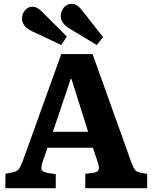

<svg xmlns="http://www.w3.org/2000/svg" viewBox="-20 -982 796 1002"><path d="M8 0V-75L48 -83Q67 -87 76.5 -98Q86 -109 97 -137L300 -700H463L666 -133Q677 -105 685 -95Q693 -85 713 -81L748 -74V0H425V-75L472 -81Q490 -84 494.5 -96Q499 -108 491 -132L465 -211H228L202 -136Q195 -115 196.5 -100Q198 -85 227 -80L271 -73V0ZM256 -294H440L353 -570H349ZM485 -747 346 -831Q321 -846 309 -862Q297 -878 297 -900Q297 -921 312.5 -941.5Q328 -962 355 -962Q367 -962 379.5 -955Q392 -948 406 -931L518 -788ZM300 -747 147 -819Q95 -843 95 -886Q95 -910 110.5 -928.5Q126 -947 150 -947Q162 -947 173.5 -941Q185 -935 200 -920L329 -791Z"/></svg>

Font: Literata 12pt
Style: Bold
Weight: 700
Designer: Latin by Veronika Burian and Jose Scaglione. Greek by Irene Vlachou. Cyrillic by Vera Evstafieva.
Foundry: TypeTogether
Version: Version 3.002